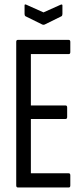

<svg xmlns="http://www.w3.org/2000/svg" viewBox="-20 -832 373 852"><path d="M60 0Q52 0 52 -9V-646Q52 -655 59 -655H285Q292 -655 292 -646V-601Q292 -592 285 -592H117V-364H271Q278 -364 278 -355V-313Q278 -304 271 -304H117V-63H285Q292 -63 292 -54V-9Q292 0 285 0ZM168 -723 93 -760Q89 -763 89 -770V-808Q89 -815 97 -811L173 -777L249 -811Q257 -814 257 -808V-770Q257 -763 253 -760L178 -723Q173 -721 168 -723Z"/></svg>

Font: Sofia Sans Extra Condensed
Style: Regular
Weight: 400
Designer: Botio Nikoltchev, Ani Petrova
Foundry: lettersoup
Version: Version 4.101